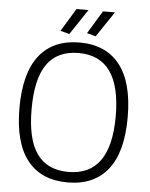

<svg xmlns="http://www.w3.org/2000/svg" viewBox="-61 -979 814 1039"><g transform="rotate(5 345.5 -459.5)"><path d="M345 10Q202 10 126.5 -85Q51 -180 51 -369Q51 -559 126.5 -654.5Q202 -750 345 -750Q488 -750 563.5 -654Q639 -558 639 -369Q639 -180 563.5 -85Q488 10 345 10ZM345 -47Q574 -47 574 -369Q574 -693 345 -693Q230 -693 173.5 -613.5Q117 -534 117 -369Q117 -205 173.5 -126Q230 -47 345 -47ZM236 -804 312 -929H377L285 -791ZM380 -804 456 -929H521L428 -791Z"/></g></svg>

Font: Encode Sans Narrow
Style: Light
Weight: 300
Designer: Pablo Impallari, Andres Torresi
Foundry: Pablo Impallari, Andres Torresi
Version: Version 1.000; ttfautohint (v1.00) -l 8 -r 50 -G 200 -x 14 -